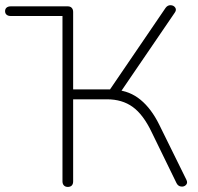

<svg xmlns="http://www.w3.org/2000/svg" viewBox="-23 -730 781 756"><path d="M223 -16V-667H19Q9 -667 3 -672Q-3 -677 -3 -686Q-3 -695 3 -700Q9 -705 19 -705H244Q254 -705 259.5 -699Q265 -693 265 -683V-378H423L400 -363L629 -699Q637 -710 649 -709.5Q661 -709 667 -700Q673 -691 665 -680L446 -359L433 -376Q488 -372 530.5 -337Q573 -302 604 -239L711 -22Q717 -10 709.5 -2Q702 6 690 4.5Q678 3 672 -9L574 -210Q541 -279 499.5 -309Q458 -339 398 -339H265V-16Q265 -5 259.5 0.5Q254 6 244 6Q234 6 228.5 0Q223 -6 223 -16Z"/></svg>

Font: SN Pro Thin
Style: Regular
Weight: 200
Designer: Tobias Whetton
Foundry: Supernotes
Version: Version 1.003;Glyphs 3.3 (3324)